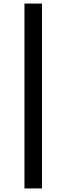

<svg xmlns="http://www.w3.org/2000/svg" viewBox="-20 -865 372 1075"><path d="M117 -845H215V190H117Z"/></svg>

Font: Eudoxus Sans Medium
Style: Regular
Weight: 500
Designer: Stijn de Vries
Foundry: tokotype
Version: Version 2.005